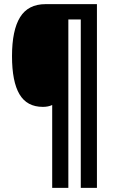

<svg xmlns="http://www.w3.org/2000/svg" viewBox="-20 -780 545 927"><path d="M448 127H370V-686H310V127H232V-273Q213 -264 187 -264Q110 -264 74 -325Q38 -386 38 -509Q38 -634 77 -697Q116 -760 200 -760H448Z"/></svg>

Font: Noto Sans Myanmar UI ExtraCondensed ExtraBold
Style: Regular
Weight: 800
Width: 2
Designer: Monotype Design Team
Foundry: Monotype Imaging Inc.
Version: Version 2.103; ttfautohint (v1.8.4.7-5d5b)